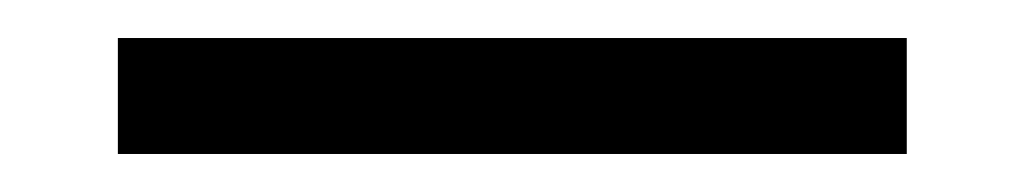

<svg xmlns="http://www.w3.org/2000/svg" viewBox="-20 57 540 101"><path d="M457 77V138H42V77Z"/></svg>

Font: D2Coding
Style: Regular
Weight: 400
Monospace: yes
Designer: Yong-Rak Park; Jeong-Hwan Yoon; Sang-Min Lee;
Foundry: NHN Corporation
Version: Version 1.3.2; Build 20180524